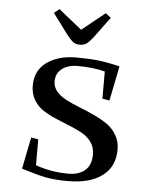

<svg xmlns="http://www.w3.org/2000/svg" viewBox="-49 -671 550 719"><g transform="rotate(5 226.5 -311.5)"><path d="M58.1 -23.9 82 -143.1 108.9 -138.2V-41Q167 -20 232.9 -20Q271.5 -20 294.7 -39.8Q317.9 -59.6 317.9 -100.1Q317.9 -126 304.2 -145.5Q290.5 -165 268.8 -177Q247.1 -189 220.7 -199.5Q194.3 -210 168 -221.2Q141.6 -232.4 119.9 -246.6Q98.1 -260.7 84.5 -283.7Q70.8 -306.6 70.8 -336.9Q70.8 -394.5 114 -425.3Q157.2 -456.1 224.1 -456.1Q272.5 -456.1 307.1 -452.1Q341.8 -448.2 388.2 -437L361.8 -306.2L335 -311V-413.1Q290.5 -424.8 232.9 -424.8Q195.8 -424.8 173.3 -407.5Q150.9 -390.1 150.9 -359.9Q150.9 -338.9 165 -322.3Q179.2 -305.7 201.9 -293.9Q224.6 -282.2 252 -271.5Q279.3 -260.7 306.9 -248Q334.5 -235.4 357.2 -220Q379.9 -204.6 394 -180.4Q408.2 -156.2 408.2 -126Q408.2 -61.5 361.8 -26.9Q315.4 7.8 232.9 7.8Q183.6 7.8 148.7 1Q113.8 -5.9 58.1 -23.9ZM126 -615.2 146 -630.9 232.9 -561 319.8 -630.9 339.8 -615.2 282.2 -537.1Q267.6 -518.6 257.6 -511.7Q247.6 -504.9 232.9 -504.9Q218.3 -504.9 208.7 -511.5Q199.2 -518.1 184.1 -537.1Z"/></g></svg>

Font: Dehuti Alt
Style: Bold
Weight: 700
Version: Version 1.2